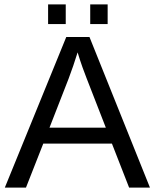

<svg xmlns="http://www.w3.org/2000/svg" viewBox="-20 -857 707 877"><path d="M177.7 -201.2 98.6 0H2L282.7 -688H388.7L665 0H569.8L491.2 -201.2ZM334.5 -617.7Q326.2 -590.3 314.7 -556.9Q303.2 -523.4 293.5 -498L206.1 -273.9H463.4L375 -501Q368.2 -518.1 356.9 -549.3Q345.7 -580.6 334.5 -617.7ZM471.7 -836.9V-747.1H392.1V-836.9ZM280.3 -836.9V-747.1H199.7V-836.9Z"/></svg>

Font: Arimo
Style: Regular
Weight: 400
Designer: Steve Matteson
Foundry: Monotype Imaging Inc.
Version: Version 1.33